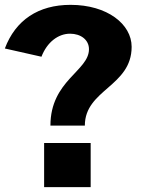

<svg xmlns="http://www.w3.org/2000/svg" viewBox="-27 -772 589 792"><path d="M347 -182H155V0H347ZM-7 -572 144 -538C167 -598 213 -633 262 -633C306 -633 340 -608 340 -569C340 -479 181 -440 181 -254H323C323 -403 516 -415 516 -579C516 -672 416 -752 264 -752C131 -752 37 -689 -7 -572Z"/></svg>

Font: Bisquit Text
Style: Bold
Weight: 800
Version: Version 1.004;Glyphs 3.2.3 (3260)